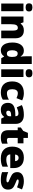

<svg xmlns="http://www.w3.org/2000/svg" viewBox="1955 -2772 826 4777"><g transform="rotate(90 2368.5 -383.0)"><path d="M257.8 0H66.9V-553.2H257.8ZM62 -690.9Q62 -733.9 85.9 -754.9Q109.9 -775.9 163.1 -775.9Q216.3 -775.9 240.7 -754.4Q265.1 -732.9 265.1 -690.9Q265.1 -606.9 163.1 -606.9Q62 -606.9 62 -690.9Z M740.2 0V-301.8Q740.2 -356.9 724.4 -385Q708.5 -413.1 673.3 -413.1Q625 -413.1 603.5 -374.5Q582 -335.9 582 -242.2V0H391.1V-553.2H535.2L559.1 -484.9H570.3Q594.7 -523.9 637.9 -543.5Q681.2 -563 737.3 -563Q829.1 -563 880.1 -509.8Q931.2 -456.5 931.2 -359.9V0Z M1232.9 9.8Q1173.8 9.8 1129.6 -23.9Q1085.4 -57.6 1061.3 -123Q1037.1 -188.5 1037.1 -275.9Q1037.1 -410.6 1091.3 -486.8Q1145.5 -563 1240.2 -563Q1286.6 -563 1321.5 -544.4Q1356.4 -525.9 1385.3 -481.9H1389.2Q1379.9 -546.9 1379.9 -611.8V-759.8H1572.3V0H1428.2L1387.2 -69.8H1379.9Q1330.6 9.8 1232.9 9.8ZM1311 -141.1Q1356.9 -141.1 1375.7 -169.9Q1394.5 -198.7 1396 -258.8V-273.9Q1396 -347.2 1375 -378.2Q1354 -409.2 1309.1 -409.2Q1271.5 -409.2 1250.7 -373.8Q1230 -338.4 1230 -272.9Q1230 -208.5 1251 -174.8Q1272 -141.1 1311 -141.1Z M1896 0H1705.1V-553.2H1896ZM1700.2 -690.9Q1700.2 -733.9 1724.1 -754.9Q1748 -775.9 1801.3 -775.9Q1854.5 -775.9 1878.9 -754.4Q1903.3 -732.9 1903.3 -690.9Q1903.3 -606.9 1801.3 -606.9Q1700.2 -606.9 1700.2 -690.9Z M2281.2 9.8Q2145.5 9.8 2075.4 -63.5Q2005.4 -136.7 2005.4 -273.9Q2005.4 -411.6 2081.1 -487.3Q2156.7 -563 2296.4 -563Q2392.6 -563 2477.5 -521L2421.4 -379.9Q2386.7 -395 2357.4 -404.1Q2328.1 -413.1 2296.4 -413.1Q2250 -413.1 2224.6 -377Q2199.2 -340.8 2199.2 -274.9Q2199.2 -142.1 2297.4 -142.1Q2381.3 -142.1 2458.5 -190.9V-39.1Q2384.8 9.8 2281.2 9.8Z M2929.2 0 2892.6 -73.2H2888.7Q2850.1 -25.4 2810.1 -7.8Q2770 9.8 2706.5 9.8Q2628.4 9.8 2583.5 -37.1Q2538.6 -84 2538.6 -168.9Q2538.6 -257.3 2600.1 -300.5Q2661.6 -343.8 2778.3 -349.1L2870.6 -352.1V-359.9Q2870.6 -428.2 2803.2 -428.2Q2742.7 -428.2 2649.4 -387.2L2594.2 -513.2Q2690.9 -563 2838.4 -563Q2944.8 -563 3003.2 -510.3Q3061.5 -457.5 3061.5 -362.8V0ZM2787.6 -125Q2822.3 -125 2846.9 -147Q2871.6 -168.9 2871.6 -204.1V-247.1L2827.6 -245.1Q2733.4 -241.7 2733.4 -175.8Q2733.4 -125 2787.6 -125Z M3462.4 -141.1Q3501 -141.1 3554.7 -160.2V-21Q3516.1 -4.4 3481.2 2.7Q3446.3 9.8 3399.4 9.8Q3303.2 9.8 3260.7 -37.4Q3218.3 -84.5 3218.3 -182.1V-410.2H3151.4V-487.8L3236.3 -547.9L3285.6 -664.1H3410.6V-553.2H3546.4V-410.2H3410.6V-194.8Q3410.6 -141.1 3462.4 -141.1Z M3918.5 9.8Q3780.3 9.8 3703.9 -63.7Q3627.4 -137.2 3627.4 -272.9Q3627.4 -413.1 3698.2 -488Q3769 -563 3900.4 -563Q4025.4 -563 4093.5 -497.8Q4161.6 -432.6 4161.6 -310.1V-225.1H3820.3Q3822.3 -178.7 3854.2 -152.3Q3886.2 -126 3941.4 -126Q3991.7 -126 4033.9 -135.5Q4076.2 -145 4125.5 -168V-30.8Q4080.6 -7.8 4032.7 1Q3984.9 9.8 3918.5 9.8ZM3907.2 -433.1Q3873.5 -433.1 3850.8 -411.9Q3828.1 -390.6 3824.2 -345.2H3988.3Q3987.3 -385.3 3965.6 -409.2Q3943.8 -433.1 3907.2 -433.1Z M4696.8 -169.9Q4696.8 -81.1 4636.2 -35.6Q4575.7 9.8 4462.4 9.8Q4400.9 9.8 4355.5 3.2Q4310.1 -3.4 4262.7 -21V-173.8Q4307.1 -154.3 4360.1 -141.6Q4413.1 -128.9 4454.6 -128.9Q4516.6 -128.9 4516.6 -157.2Q4516.6 -171.9 4499.3 -183.3Q4481.9 -194.8 4398.4 -228Q4322.3 -259.3 4292 -299.1Q4261.7 -338.9 4261.7 -399.9Q4261.7 -477.1 4321.3 -520Q4380.9 -563 4489.7 -563Q4544.4 -563 4592.5 -551Q4640.6 -539.1 4692.4 -516.1L4640.6 -393.1Q4602.5 -410.2 4560.1 -422.1Q4517.6 -434.1 4490.7 -434.1Q4443.8 -434.1 4443.8 -411.1Q4443.8 -397 4460.2 -387Q4476.6 -377 4554.7 -346.2Q4612.8 -322.3 4641.4 -299.3Q4669.9 -276.4 4683.3 -245.4Q4696.8 -214.4 4696.8 -169.9Z"/></g></svg>

Font: OpenSans-ExtraBold
Style: Regular
Weight: 800
Foundry: Ascender Corporation
Version: Version 1.10